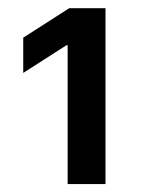

<svg xmlns="http://www.w3.org/2000/svg" viewBox="-20 -820 358 476"><path d="M147.7 -363.6V-707.7H144.5L37.6 -639.2V-726.6L151.6 -799.7H241.5V-363.6Z"/></svg>

Font: InterMG SemiBold
Style: Regular
Weight: 600
Designer: Rasmus Andersson
Foundry: rsms
Version: Version 3.019;December 26, 2023;FontCreator 15.0.0.2955 64-b